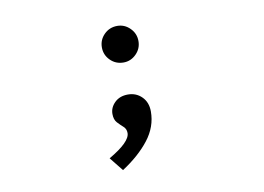

<svg xmlns="http://www.w3.org/2000/svg" viewBox="-69 -553 1138 827"><g transform="rotate(-10 500.0 -140.0)"><path d="M489 -288Q455 -288 431.5 -311.5Q408 -335 408 -368Q408 -401 431.5 -424.5Q455 -448 489 -448Q521 -448 544.5 -424.5Q568 -401 568 -368Q568 -335 544.5 -311.5Q521 -288 489 -288ZM406 168 358 108Q453 53 453 14Q453 -4 440.5 -15Q428 -26 415.5 -39.5Q403 -53 403 -78Q403 -106 425 -127.5Q447 -149 483 -149Q519 -149 543.5 -124.5Q568 -100 568 -60Q568 7 524 63.5Q480 120 406 168Z"/></g></svg>

Font: Inconsolata UltraExpanded SemiBold
Style: Regular
Weight: 600
Width: 9
Monospace: yes
Designer: Raph Levien, Cyreal, Brenton Simpson
Foundry: Raph Levien, Cyreal, Google
Version: Version 3.001; ttfautohint (v1.8.2.53-6de2)